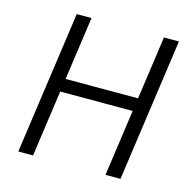

<svg xmlns="http://www.w3.org/2000/svg" viewBox="-101 -788 896 891"><g transform="rotate(15 346.5 -343.0)"><path d="M63 0 160 -686H231L188 -382H536L579 -686H651L554 0H482L527 -319H179L134 0Z"/></g></svg>

Font: Chivo ExtraLight
Style: Italic
Weight: 250
Italic angle: -8.05°
Designer: Hector Gatti
Foundry: Omnibus-Type
Version: Version 2.002